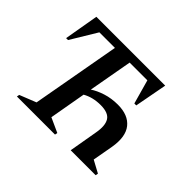

<svg xmlns="http://www.w3.org/2000/svg" viewBox="-137 -893 1126 1126"><g transform="rotate(45 426.0 -330.0)"><path d="M100 0 103 -16 206 -57 305 -608H176L78 -446H62L99 -660H670L632 -458H616L574 -608H427L378 -335Q409 -356 454.5 -370.5Q500 -385 553 -385Q639 -385 679.5 -334.5Q720 -284 703 -185L680 -57L756 -16L753 0H546L577 -179Q589 -245 568.5 -278.5Q548 -312 483 -312Q418 -312 369 -284L329 -57L419 -16L416 0Z"/></g></svg>

Font: Spectral SemiBold
Style: Italic
Weight: 600
Italic angle: -10°
Designer: Jean-Baptiste Levee
Foundry: Production Type
Version: Version 2.001